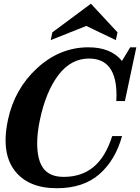

<svg xmlns="http://www.w3.org/2000/svg" viewBox="-20 -996 748 1026"><path d="M283.7 9.8Q129.9 9.8 57.6 -85.4Q9.8 -148.4 9.8 -246.1Q9.8 -296.4 22.5 -355.5Q57.6 -521 178.7 -632.1Q299.8 -743.2 452.6 -743.2Q572.3 -743.2 631.8 -670.4L675.8 -743.2H708.5L647.5 -456.1H601.6Q602.5 -472.7 602.5 -488.3Q602.5 -683.1 455.6 -683.1Q359.4 -683.1 292.5 -595.5Q225.6 -507.8 193.4 -356.4Q178.7 -286.6 178.7 -231.4Q178.7 -139.6 212.6 -95.2Q246.6 -50.8 320.3 -50.8Q416.5 -50.8 480.7 -104.5Q544.9 -158.2 579.6 -269H632.3Q596.7 -140.1 511 -65.2Q425.3 9.8 283.7 9.8ZM599.1 -781.7 440.9 -857.4 251 -781.7 259.8 -823.2 465.8 -976.1 607.9 -823.2Z"/></svg>

Font: Munson
Style: Bold Italic
Weight: 700
Italic angle: -12°
Designer: Paul James MIller
Foundry: High-Logic / Made with FontCreator
Version: Version 2.10;May 5, 2019;FontCreator 11.5.0.2430 64-bit